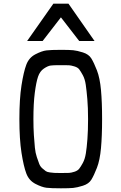

<svg xmlns="http://www.w3.org/2000/svg" viewBox="-20 -1020 658 1040"><path d="M127 -798 269 -1000H351L492 -798H409L310 -926L211 -798ZM310 0Q256 0 231.5 -3Q207 -6 172 -24Q137 -42 122.5 -80.5Q108 -119 96.5 -192Q85 -265 85 -375Q85 -485 96.5 -558Q108 -631 122.5 -669.5Q137 -708 172 -726Q207 -744 231.5 -747Q256 -750 310 -750Q355 -750 376 -748Q397 -746 429 -736Q461 -726 475 -703Q489 -680 505 -639Q521 -598 527 -532.5Q533 -467 533 -375Q533 -283 527 -217.5Q521 -152 505 -111Q489 -70 475 -47Q461 -24 429 -14Q397 -4 376 -2Q355 0 310 0ZM320 -83Q343 -83 354 -83.5Q365 -84 382.5 -89.5Q400 -95 408.5 -105.5Q417 -116 428.5 -137Q440 -158 445 -189Q450 -220 453.5 -266.5Q457 -313 457 -375Q457 -437 453 -483.5Q449 -530 444.5 -561Q440 -592 428.5 -613Q417 -634 409 -644.5Q401 -655 382.5 -660.5Q364 -666 353.5 -666.5Q343 -667 320 -667Q313 -667 310 -667Q307 -667 301 -667Q269 -667 254 -665Q239 -663 217.5 -648.5Q196 -634 186 -604.5Q176 -575 168.5 -517.5Q161 -460 161 -375Q161 -327 163.5 -288Q166 -249 169 -220Q172 -191 179.5 -169Q187 -147 192.5 -132.5Q198 -118 209.5 -108Q221 -98 228 -93Q235 -88 250.5 -86Q266 -84 274 -83.5Q282 -83 301 -83Q307 -83 310 -83Q313 -83 320 -83Z"/></svg>

Font: Hermit Light
Style: Regular
Weight: 300
Designer: Pablo Caro
Version: Version 2.000;PS 002.000;hotconv 1.0.88;makeotf.lib2.5.64775